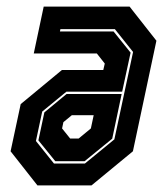

<svg xmlns="http://www.w3.org/2000/svg" viewBox="-20 -560 504 580"><path d="M93 0 12 -103 42.5 -245.5 167 -348.5H292L296.5 -368L272.5 -398.5H82L112 -540H371.5L452.5 -437L381.5 -103L256.5 0ZM143 -66H236.5L325.5 -139L382 -403L327 -472H162.5L161 -465H323L374.5 -401L349 -283H180.5L107.5 -223L88.5 -134ZM147 -73 96 -136 114 -220.5 181 -276H347.5L319 -141L235.5 -73ZM192 -141.5H217.5L254.5 -172L263 -212H197L171.5 -191L167.5 -172Z"/></svg>

Font: Tourney Condensed ExtraBold
Style: Italic
Weight: 800
Width: 3
Italic angle: -12°
Designer: Tyler Finck
Foundry: Etcetera Type Co
Version: Version 1.010; ttfautohint (v1.8.3)